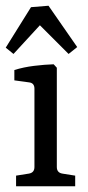

<svg xmlns="http://www.w3.org/2000/svg" viewBox="-20 -649 308 669"><path d="M178 -67Q178 -47 198 -44L242 -37V0H36V-37L80 -44Q100 -47 100 -67V-340Q100 -360 81 -362L30 -369V-405Q62 -415 98.5 -419.5Q135 -424 167 -425L178 -413ZM0 -483 88 -624 149 -629 249 -485 219 -461 119 -561 27 -461Z"/></svg>

Font: Yrsa
Style: Regular
Weight: 400
Designer: Anna Giedrys (Yrsa+Rasa design), David Brezina (Yrsa art-direction, Rasa art-direction, design)
Foundry: Rosetta Type Foundry
Version: Version 2.004